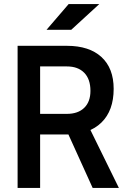

<svg xmlns="http://www.w3.org/2000/svg" viewBox="-20 -917 626 937"><path d="M168.9 -260.7V-361.3H306.6Q360.8 -361.3 391.1 -390.9Q421.4 -420.4 421.4 -473.6Q421.4 -530.8 391.1 -561.8Q360.8 -592.8 306.6 -592.8H170.9L159.2 -693.4H306.6Q415.5 -693.4 475.1 -638.7Q534.7 -584 534.7 -483.4Q534.7 -377.4 475.1 -319.1Q415.5 -260.7 306.6 -260.7ZM65.9 0V-693.4H175.8V0ZM432.1 0 284.2 -326.2H399.9L560.1 0ZM207 -771.5 314.9 -897H464.4L327.6 -771.5Z"/></svg>

Font: Cascadia Mono Medium
Style: Regular
Weight: 500
Monospace: yes
Designer: Aaron Bell
Foundry: Saja Typeworks
Version: Version 2407.024